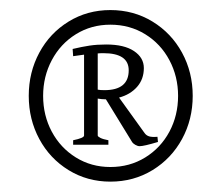

<svg xmlns="http://www.w3.org/2000/svg" viewBox="-20 -718 436 378"><path d="M36.6 -529.3Q36.6 -575.7 57.4 -614.3Q78.1 -652.8 115 -675.5Q151.9 -698.2 197.3 -698.2Q243.2 -698.2 280.3 -675.5Q317.4 -652.8 338.4 -614.3Q359.4 -575.7 359.4 -529.3Q359.4 -482.9 338.4 -444.3Q317.4 -405.8 280.3 -383.1Q243.2 -360.4 197.3 -360.4Q151.9 -360.4 115 -383.1Q78.1 -405.8 57.4 -444.3Q36.6 -482.9 36.6 -529.3ZM64.9 -529.3Q64.9 -490.7 82 -458.7Q99.1 -426.8 129.4 -408Q159.7 -389.2 197.3 -389.2Q235.4 -389.2 265.9 -408Q296.4 -426.8 313.5 -458.7Q330.6 -490.7 330.6 -529.3Q330.6 -567.4 313.5 -599.6Q296.4 -631.8 265.9 -650.6Q235.4 -669.4 197.3 -669.4Q159.7 -669.4 129.4 -650.6Q99.1 -631.8 82 -599.6Q64.9 -567.4 64.9 -529.3ZM124 -441.9Q145.5 -446.3 145.5 -451.2V-610.4L124 -607.4L123 -621.6Q141.6 -626 156.2 -628.2Q170.9 -630.4 189 -630.4Q224.6 -630.4 243.9 -617.4Q263.2 -604.5 263.2 -584Q263.2 -562 249.8 -546.9Q236.3 -531.7 214.4 -525.9L264.6 -456.1Q268.1 -451.2 273.7 -449.5Q279.3 -447.8 290 -448.7L291 -438.5Q263.2 -430.2 254.9 -430.2Q251 -430.2 246.3 -432.9Q241.7 -435.5 239.7 -439L188.5 -522.5H187.5Q180.7 -522.5 172.4 -523.9V-451.2Q172.4 -449.2 177.7 -446.5Q183.1 -443.8 193.4 -441.9V-433.1H124ZM172.4 -541.5Q177.2 -540.5 185.5 -540.5Q233.4 -540.5 233.4 -579.6Q233.4 -613.3 183.6 -613.3Q176.3 -613.3 172.4 -612.8Z"/></svg>

Font: David Libre
Style: Regular
Weight: 400
Version: Version 1.000